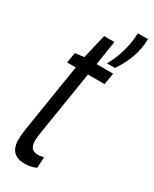

<svg xmlns="http://www.w3.org/2000/svg" viewBox="-197 -798 688 858"><g transform="rotate(30 147.0 -369.0)"><path d="M156.4 -58.3 153.7 -2.6Q139.5 4.2 124.4 7.1Q109.2 10 94 10Q69.2 10 52.4 1.5Q35.5 -7.1 26.6 -24.6Q17.7 -42.2 17.7 -69.4Q17.7 -82.2 19.3 -99.2Q20.9 -116.1 23.5 -132.2L78.5 -476.9H33.8L42.9 -530.2L88.7 -536.2L118.1 -661.6H171.1L151.7 -536.2H237.2L227.1 -476.6H141.5L87.5 -138.7Q86.5 -128.2 85.3 -119.5Q84.1 -110.7 84.1 -103Q84.1 -78.5 94.3 -66.2Q104.4 -53.9 127.4 -53.9Q134.2 -53.9 141.3 -55.3Q148.4 -56.6 156.4 -58.3ZM189.9 -562.4Q206.4 -590.8 217.9 -622.1Q229.3 -653.4 235.6 -685.5Q241.9 -717.5 242.1 -747.7H294.5Q294.4 -698.8 277.3 -651.4Q260.2 -603.9 231.6 -562.4Z"/></g></svg>

Font: Georama
Style: Italic
Weight: 400
Width: 2
Italic angle: -9°
Designer: Jean-Baptiste Levee
Foundry: Production Type
Version: Version 1.000